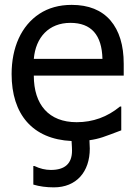

<svg xmlns="http://www.w3.org/2000/svg" viewBox="-20 -581 566 807"><path d="M500 -313C500 -390.6 481.4 -451.7 444.3 -495.1C406.7 -538.6 352.5 -560.5 281.2 -560.5C229 -560.5 183.6 -547.9 145.5 -522.9C69.3 -472.7 28.8 -381.3 28.8 -269.5C28.8 -101.1 116.2 3.9 280.8 11.7C282.2 32.2 282.7 45.9 282.7 52.2C282.7 106.4 252.9 133.3 193.8 133.3C170.9 133.3 147.9 127.9 124.5 116.7H120.1V194.8C146 202.6 174.8 206.5 206.5 206.5C300.8 206.5 357.4 141.6 357.4 43.5C357.4 34.2 356.9 22.5 356 8.3C375 5.9 393.6 1.5 411.6 -4.4C429.2 -10.3 455.1 -20 489.7 -33.2V-133.3H484.4C431.2 -89.4 370.6 -67.4 302.2 -67.4C185.5 -67.4 122.1 -140.6 122.1 -263.2H500ZM122.1 -333.5C129.9 -424.3 185.5 -484.9 275.9 -484.9C363.3 -484.9 408.2 -434.6 410.6 -333.5Z"/></svg>

Font: SG Kara Light
Style: Regular
Weight: 400
Designer: Damoon Khanjanzadeh
Version: Version 1.000